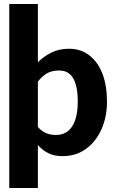

<svg xmlns="http://www.w3.org/2000/svg" viewBox="-20 -767 574 953"><path d="M168 166H26V-747H168V-458Q197 -487 235 -506Q273 -525 323 -525Q382 -525 424.5 -491.5Q467 -458 489 -399.5Q511 -341 511 -263Q511 -187 484 -126Q457 -65 407.5 -28.5Q358 8 290 8Q249 8 220 -6.5Q191 -21 168 -47ZM274 -417Q238 -417 214 -403.5Q190 -390 168 -362V-137Q187 -115 209.5 -106Q232 -97 257 -97Q293 -97 317 -116Q341 -135 353.5 -172Q366 -209 366 -263Q366 -339 343.5 -378Q321 -417 274 -417Z"/></svg>

Font: Aleo ExtraBold
Style: Regular
Weight: 800
Designer: Alessio Laiso
Foundry: Alessio Laiso
Version: Version 2.001;gftools[0.9.29]